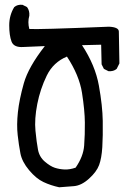

<svg xmlns="http://www.w3.org/2000/svg" viewBox="-20 -792 540 822"><path d="M233.4 9.8Q197.3 2 166 -12.7Q134.8 -27.3 104.5 -63.5Q74.2 -99.6 67.4 -135.3Q60.5 -170.9 55.7 -213.9Q50.8 -256.8 56.6 -311.5Q62.5 -366.2 82 -435.5Q101.6 -504.9 171.9 -594.7L80.1 -590.8Q39.1 -587.9 29.3 -614.3Q19.5 -640.6 19.5 -683.6Q19.5 -726.6 41 -761.7Q54.7 -773.4 76.2 -771.5L95.7 -761.7Q107.4 -746.1 105.5 -724.6Q97.7 -697.3 105.5 -668Q136.7 -665 446.3 -677.7Q488.3 -675.8 488.8 -657.2Q489.3 -638.7 491.2 -520.5L479.5 -497.1Q465.8 -485.4 444.3 -487.3L424.8 -497.1L415 -516.6L413.1 -600.6L331.1 -598.6Q387.7 -512.7 403.3 -425.8Q418.9 -338.9 419.9 -274.4Q420.9 -210 418 -162.1Q415 -114.3 404.3 -85.4Q393.6 -56.6 361.3 -27.3Q329.1 2 296.9 4.9Q264.6 7.8 233.4 9.8ZM303.7 -74.2Q336.9 -122.1 340.3 -168.9Q343.8 -215.8 343.3 -267.6Q342.8 -319.3 331.1 -394.5Q319.3 -469.7 266.6 -549.8Q208 -525.4 180.2 -468.3Q152.3 -411.1 139.6 -346.7Q127 -282.2 131.8 -232.4Q136.7 -182.6 142.6 -151.4Q148.4 -120.1 171.9 -100.1Q195.3 -80.1 214.8 -73.7Q234.4 -67.4 256.3 -66.4Q278.3 -65.4 303.7 -74.2Z"/></svg>

Font: JasonHandwriting2
Style: Regular
Weight: 400
Version: Version 1.05.10